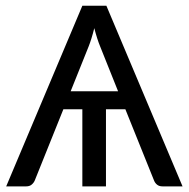

<svg xmlns="http://www.w3.org/2000/svg" viewBox="-20 -662 670 682"><path d="M628.4 0H557.1Q545.4 0 538.1 -5.9Q530.8 -11.7 527.3 -20.5L425.3 -273.9H356.4V0H272.5V-273.9H205.1L103.5 -21Q100.1 -12.7 92.5 -6.3Q85 0 73.2 0H2L272.5 -641.6H357.9ZM231 -337.9H399.4L335.9 -496.6Q330.6 -509.3 325.2 -526.1Q319.8 -543 314.9 -562Q310.1 -542.5 304.9 -525.9Q299.8 -509.3 294.9 -497.1Z"/></svg>

Font: Carlito
Style: Regular
Weight: 400
Designer: Lukasz Dziedzic
Foundry: tyPoland Lukasz Dziedzic
Version: Version 1.104